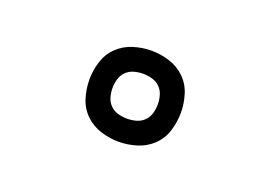

<svg xmlns="http://www.w3.org/2000/svg" viewBox="-47 -869 594 422"><g transform="rotate(20 250.0 -657.5)"><path d="M250 -551Q229 -551 208 -557.5Q187 -564 171.5 -579Q156 -594 149.5 -615Q143 -636 143 -658Q143 -679 149.5 -700Q156 -721 171.5 -736Q187 -751 208 -757.5Q229 -764 250 -764Q271 -764 292 -757.5Q313 -751 328.5 -736Q344 -721 350.5 -700Q357 -679 357 -658Q357 -636 350.5 -615Q344 -594 328.5 -579Q313 -564 292 -557.5Q271 -551 250 -551ZM250 -605Q261 -605 271.5 -608Q282 -611 289.5 -618.5Q297 -626 300 -636.5Q303 -647 303 -658Q303 -668 300 -678.5Q297 -689 289.5 -696.5Q282 -704 271.5 -707Q261 -710 250 -710Q239 -710 228.5 -707Q218 -704 210.5 -696.5Q203 -689 200 -678.5Q197 -668 197 -658Q197 -647 200 -636.5Q203 -626 210.5 -618.5Q218 -611 228.5 -608Q239 -605 250 -605Z"/></g></svg>

Font: Iosevka Fixed Light
Style: Regular
Weight: 300
Monospace: yes
Designer: Belleve Invis
Foundry: Belleve Invis
Version: Version 32.3.0